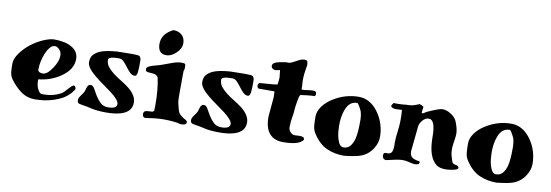

<svg xmlns="http://www.w3.org/2000/svg" viewBox="-55 -1063 4265 1485"><g transform="rotate(10 2077.5 -321.0)"><path d="M247 -129 246 -116Q246 -72 268 -39Q276 -28 282 -24.5Q288 -21 298 -21H312Q382 -21 442 -54Q453 -60 464 -72L488 -98Q499 -110 509 -119.5Q519 -129 527 -129Q535 -129 539 -120Q543 -111 543 -106Q542 -96 518 -69Q492 -41 461 -23Q430 -6 394 6Q325 28 256 28Q255 29 254 29Q186 29 139 -5Q91 -39 53 -91Q34 -117 31 -146.5Q28 -176 28 -213.5Q28 -251 59 -295Q90 -339 135 -374.5Q180 -410 231.5 -432Q283 -454 317 -454Q351 -454 383 -448Q414 -444 442 -430Q508 -398 508 -334Q508 -250 418 -190Q342 -138 247 -129ZM234 -203Q234 -193 244 -186Q254 -179 272 -179Q273 -179 273 -179Q307 -179 346 -238Q383 -293 383 -336Q383 -362 372 -377Q352 -404 329.5 -404Q307 -404 290 -382Q272 -360 260 -330Q234 -264 234 -203Z M834 -397Q751 -397 751 -372Q751 -341 770 -317Q789 -293 817 -271.5Q845 -250 878.5 -230Q912 -210 940 -188Q1006 -136 1006 -79Q1006 -9 928 17Q880 33 808.5 33Q737 33 690.5 22Q644 11 615.5 7.5Q587 4 581.5 -4Q576 -12 576 -23.5Q576 -35 581 -44.5Q586 -54 593 -63Q613 -89 617 -100.5Q621 -112 623 -122Q625 -130 629 -138Q637 -156 654.5 -156Q672 -156 684.5 -133Q697 -110 713.5 -82.5Q730 -55 753.5 -32Q777 -9 816 -9Q883 -9 883 -46Q883 -77 813 -130Q783 -153 747 -178Q711 -203 681 -228Q610 -286 610 -328Q610 -367 630 -388Q651 -410 681 -422Q722 -439 807 -446L857 -447L933 -448Q977 -448 986 -442Q999 -432 999 -404Q999 -376 998.5 -355Q998 -334 996 -318Q992 -285 976 -285Q954 -285 937 -302.5Q920 -320 904.5 -341Q889 -362 872.5 -379.5Q856 -397 834 -397Z M1253 8Q1200 8 1116 22Q1091 22 1091 -4Q1091 -23 1101.5 -28Q1112 -33 1126 -33.5Q1140 -34 1153.5 -35Q1167 -36 1172 -46V-56L1173 -87V-97Q1173 -217 1153 -304Q1141 -322 1124 -325Q1107 -328 1091.5 -328.5Q1076 -329 1064.5 -332.5Q1053 -336 1053 -350Q1053 -364 1067.5 -372Q1082 -380 1101.5 -386Q1121 -392 1139.5 -396.5Q1158 -401 1181 -410L1244 -433Q1285 -448 1313 -448Q1341 -448 1344.5 -442.5Q1348 -437 1348 -417Q1348 -397 1342 -385L1341 -212Q1341 -157 1344 -141Q1348 -120 1356.5 -90Q1365 -60 1377 -49.5Q1389 -39 1402 -30L1426 -16Q1436 -9 1436 -4Q1436 13 1424 17.5Q1412 22 1397 22L1385 21Q1343 8 1253 8ZM1189 -484Q1122 -484 1122 -562.5Q1122 -641 1210 -685Q1252 -685 1277.5 -661.5Q1303 -638 1303 -597Q1303 -556 1265 -520Q1227 -484 1189 -484Z M1723 -397Q1640 -397 1640 -372Q1640 -341 1659 -317Q1678 -293 1706 -271.5Q1734 -250 1767.5 -230Q1801 -210 1829 -188Q1895 -136 1895 -79Q1895 -9 1817 17Q1769 33 1697.5 33Q1626 33 1579.5 22Q1533 11 1504.5 7.5Q1476 4 1470.5 -4Q1465 -12 1465 -23.5Q1465 -35 1470 -44.5Q1475 -54 1482 -63Q1502 -89 1506 -100.5Q1510 -112 1512 -122Q1514 -130 1518 -138Q1526 -156 1543.5 -156Q1561 -156 1573.5 -133Q1586 -110 1602.5 -82.5Q1619 -55 1642.5 -32Q1666 -9 1705 -9Q1772 -9 1772 -46Q1772 -77 1702 -130Q1672 -153 1636 -178Q1600 -203 1570 -228Q1499 -286 1499 -328Q1499 -367 1519 -388Q1540 -410 1570 -422Q1611 -439 1696 -446L1746 -447L1822 -448Q1866 -448 1875 -442Q1888 -432 1888 -404Q1888 -376 1887.5 -355Q1887 -334 1885 -318Q1881 -285 1865 -285Q1843 -285 1826 -302.5Q1809 -320 1793.5 -341Q1778 -362 1761.5 -379.5Q1745 -397 1723 -397Z M2082 -466 2076 -523H2075Q2070 -523 2038 -517Q2027 -517 2017 -525Q2007 -533 2007 -545.5Q2007 -558 2016.5 -565.5Q2026 -573 2041 -578Q2058 -584 2114 -592L2132 -591Q2148 -593 2164 -602L2194 -618Q2226 -636 2247.5 -636Q2269 -636 2272.5 -624.5Q2276 -613 2276 -597L2274 -586Q2263 -520 2263 -498Q2263 -476 2263 -464L2265 -440Q2265 -428 2265.5 -418Q2266 -408 2266 -404Q2289 -404 2311 -408Q2333 -412 2357.5 -412Q2382 -412 2382 -392Q2382 -379 2376 -372Q2348 -372 2308 -367Q2268 -362 2264 -361Q2256 -356 2248 -307Q2240 -258 2239.5 -242.5Q2239 -227 2237 -212Q2235 -197 2232 -181Q2225 -144 2225 -101Q2225 -81 2240 -64Q2255 -47 2276 -47L2314 -49Q2328 -49 2339.5 -45Q2351 -41 2351 -26Q2351 -25 2350 -24V-23Q2318 21 2194 21Q2113 21 2077 -36Q2050 -78 2050 -151Q2050 -163 2064 -310L2062 -354H1939Q1932 -354 1928.5 -363Q1925 -372 1925 -377Q1925 -392 1939 -398Q2066 -406 2076 -411Q2082 -447 2082 -466Z M2434 -82Q2414 -111 2411 -143Q2408 -175 2408 -217Q2408 -259 2437 -298.5Q2466 -338 2511 -366Q2605 -426 2713 -426Q2806 -426 2870 -333Q2898 -293 2912.5 -245.5Q2927 -198 2927 -149Q2927 -100 2897 -54Q2857 8 2783 26Q2759 32 2721.5 37.5Q2684 43 2677 43Q2603 43 2542 16Q2481 -11 2434 -82ZM2600 -183Q2600 -160 2602.5 -133Q2605 -106 2612 -81Q2629 -20 2661 -20Q2696 -20 2715 -44Q2734 -68 2743 -102Q2755 -148 2755 -246Q2755 -288 2745 -319Q2721 -371 2709 -377Q2708 -377 2707 -377Q2646 -377 2620 -306Q2600 -254 2600 -183Z M3002 20Q2974 16 2974 -15Q2976 -29 2982 -32Q2988 -35 2998 -35L3006 -34Q3034 -34 3042 -58Q3048 -73 3048 -110Q3048 -113 3047 -116Q3047 -119 3047 -122Q3047 -162 3054 -212Q3061 -264 3061 -307.5Q3061 -351 3058 -384L3012 -382H3002Q2993 -384 2982 -388Q2971 -392 2971 -400Q2971 -408 2977.5 -415Q2984 -422 2986 -426Q2992 -425 2997 -425H3019Q3036 -425 3048 -426Q3060 -427 3066.5 -427.5Q3073 -428 3079.5 -429Q3086 -430 3106 -430Q3135 -430 3184 -452Q3196 -450 3204.5 -444.5Q3213 -439 3217 -437L3212 -388Q3214 -386 3218 -386Q3226 -386 3248 -402Q3295 -423 3323 -433.5Q3351 -444 3367 -444Q3383 -444 3398.5 -439Q3414 -434 3430 -424Q3467 -402 3481 -370Q3504 -313 3504 -275Q3504 -259 3500 -233Q3492 -184 3491 -160Q3491 -123 3496 -107Q3500 -91 3504 -79Q3513 -48 3519 -46Q3524 -41 3532 -39.5Q3540 -38 3548 -36Q3566 -31 3566 -17Q3566 -3 3518 5Q3490 10 3468 10Q3423 10 3398 -8Q3327 -60 3327 -220Q3327 -354 3275 -354Q3248 -354 3226 -328Q3205 -303 3203 -280L3183 -82Q3183 -47 3203 -33.5Q3223 -20 3256 -17Q3263 -16 3263 -7Q3263 12 3227 12Q3214 12 3196 7Q3160 -3 3128.5 -3Q3097 -3 3002 20Z M3632 -82Q3612 -111 3609 -143Q3606 -175 3606 -217Q3606 -259 3635 -298.5Q3664 -338 3709 -366Q3803 -426 3911 -426Q4004 -426 4068 -333Q4096 -293 4110.5 -245.5Q4125 -198 4125 -149Q4125 -100 4095 -54Q4055 8 3981 26Q3957 32 3919.5 37.5Q3882 43 3875 43Q3801 43 3740 16Q3679 -11 3632 -82ZM3798 -183Q3798 -160 3800.5 -133Q3803 -106 3810 -81Q3827 -20 3859 -20Q3894 -20 3913 -44Q3932 -68 3941 -102Q3953 -148 3953 -246Q3953 -288 3943 -319Q3919 -371 3907 -377Q3906 -377 3905 -377Q3844 -377 3818 -306Q3798 -254 3798 -183Z"/></g></svg>

Font: Miltonian Tattoo
Style: Regular
Weight: 400
Designer: Pablo Impallari
Foundry: Pablo Impallari
Version: Version 1.008